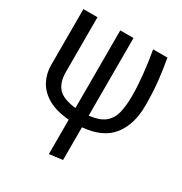

<svg xmlns="http://www.w3.org/2000/svg" viewBox="-175 -670 966 1018"><g transform="rotate(30 307.5 -161.5)"><path d="M349.2 -540V-64.6Q411.3 -71.8 442.8 -96.9Q474.4 -122.1 485.4 -165.1Q496.4 -208.2 496.4 -269.2Q496.4 -325.6 489.5 -395.4Q482.6 -465.1 469.2 -540H556.9Q569.2 -472.3 576.2 -406.2Q583.1 -340 583.1 -260Q583.1 -145.6 527.4 -74.9Q471.8 -4.1 349.2 6.7V206.7L268.2 217.4V6.7Q188.7 0.5 139 -28.5Q89.2 -57.4 65.9 -101.8Q42.6 -146.2 42.6 -197.9V-540H128.7V-205.6Q128.7 -141.5 159.2 -107.4Q189.7 -73.3 268.2 -64.6V-540Z"/></g></svg>

Font: FiraCode Nerd Font Mono
Style: Regular
Weight: 400
Monospace: yes
Designer: Carrois Corporate, Edenspiekermann AG, Nikita Prokopov
Foundry: Carrois Corporate, Edenspiekermann AG, Nikita Prokopov
Version: Version 6.002;Nerd Fonts 3.4.0